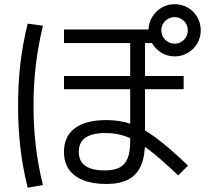

<svg xmlns="http://www.w3.org/2000/svg" viewBox="-20 -838 978 898"><path d="M279.3 -127.9Q279.3 -200.2 330.1 -238.3Q380.9 -276.4 477.5 -276.4Q541 -276.4 594.2 -257.8Q647.5 -239.3 709 -193.8Q770.5 -148.4 859.4 -63.5L813.5 -17.6Q730.5 -96.7 674.3 -139.2Q618.2 -181.6 572.3 -198.7Q526.4 -215.8 473.6 -215.8Q411.1 -215.8 379.9 -194.3Q348.6 -172.9 348.6 -127.9Q348.6 -84 378.9 -62.5Q409.2 -41 470.7 -41Q513.7 -41 539.6 -54.7Q565.4 -68.4 577.1 -98.1Q588.9 -127.9 588.9 -177.7V-636.7H279.3V-700.2H719.7V-636.7H658.2V-174.8Q658.2 -106.4 639.2 -63Q620.1 -19.5 580.1 1.5Q540 22.5 477.5 22.5Q414.1 22.5 369.6 4.9Q325.2 -12.7 302.2 -45.9Q279.3 -79.1 279.3 -127.9ZM279.3 -482.4H838.9V-420.9H279.3ZM674.8 -696.3Q674.8 -729.5 691.4 -757.8Q708 -786.1 735.8 -802.2Q763.7 -818.4 796.9 -818.4Q830.1 -818.4 858.4 -802.2Q886.7 -786.1 902.8 -757.8Q918.9 -729.5 918.9 -696.3Q918.9 -663.1 902.8 -635.3Q886.7 -607.4 858.4 -590.8Q830.1 -574.2 796.9 -574.2Q763.7 -574.2 735.8 -590.8Q708 -607.4 691.4 -635.3Q674.8 -663.1 674.8 -696.3ZM858.4 -696.3Q858.4 -712.9 850.1 -727.1Q841.8 -741.2 827.6 -749.5Q813.5 -757.8 796.9 -757.8Q780.3 -757.8 765.6 -749.5Q751 -741.2 742.7 -727.1Q734.4 -712.9 734.4 -696.3Q734.4 -679.7 742.7 -665Q751 -650.4 765.6 -642.1Q780.3 -633.8 796.9 -633.8Q813.5 -633.8 827.6 -642.1Q841.8 -650.4 850.1 -665Q858.4 -679.7 858.4 -696.3ZM64.5 -343.8Q64.5 -448.2 75.2 -540Q85.9 -631.8 109.4 -727.5L180.7 -717.8Q158.2 -623 147.5 -532.7Q136.7 -442.4 136.7 -343.8Q136.7 -245.1 147.5 -154.8Q158.2 -64.5 180.7 27.3L109.4 40Q85.9 -55.7 75.2 -147.5Q64.5 -239.3 64.5 -343.8Z"/></svg>

Font: Pretendard JP Variable
Style: Regular
Weight: 400
Designer: Base glyphs from Inter by Rasmus Andersson; Hangul glyphs from Noto Sans CJK(Source Han Sans) by Jang Soo-young and Kang
Foundry: Kil Hyung-jin
Version: Version 1.307;Glyphs 3.2 (3192)